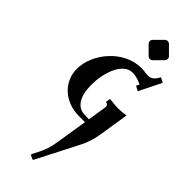

<svg xmlns="http://www.w3.org/2000/svg" viewBox="-280 -602 923 923"><g transform="rotate(45 182.0 -140.0)"><path d="M238.5 -448.7C243.4 -448.7 248.5 -450.7 252.4 -454.6L293.7 -495.8C297.6 -499.8 299.6 -504.9 299.6 -509.8C299.6 -514.6 297.6 -519.8 293.7 -523.7L252.4 -564.9C248.5 -568.8 243.4 -570.6 238.5 -570.6C233.6 -570.6 228.5 -568.8 224.6 -564.9L183.3 -523.7C179.4 -519.8 177.5 -514.6 177.5 -509.8C177.5 -504.9 179.4 -499.8 183.3 -495.8L224.6 -454.6C228.5 -450.7 233.6 -448.7 238.5 -448.7ZM23.7 -167.2C23.7 -80.6 94 -13.7 191.7 -13.7H232.7L206.5 151.6C201.2 185.8 191.9 214.1 176 244.9L159.9 275.9L160.4 281.7L180.7 291.7L185.8 289.3L296.1 73.7C310.5 47.4 322.3 6.8 326.7 -21.5L351.3 -177.7C339.4 -175.5 314.2 -172.9 302.7 -172.9C283.7 -172.9 255.4 -175.8 239 -177.7L235.1 -153.3C244.9 -153.3 252 -146.2 252 -137C252 -136 251.7 -134.3 250.7 -127.9L236.3 -36.4L206.3 -37.8C156.2 -37.8 127.2 -85 127.2 -160.4C127.2 -256.3 166.3 -344 225.1 -344C251 -344 269.3 -337.2 290.3 -326.9L282.5 -311.3L306.9 -297.9L363.3 -411.6L338.6 -424.6C322.3 -392.8 306.4 -386 287.8 -386C281.2 -386 274.4 -386.7 267.1 -387.7C259.8 -388.7 250 -389.6 240.5 -389.6C120.4 -389.6 23.7 -271 23.7 -167.2Z"/></g></svg>

Font: RisaltypS01
Style: Medium
Weight: 500
Italic angle: -9°
Designer: gluk
Foundry: gluk
Version: Version 0.24